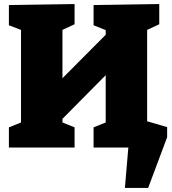

<svg xmlns="http://www.w3.org/2000/svg" viewBox="-20 -730 853 950"><path d="M708 -582V-130L807 -101V-51L713 200H598L615 0H443V-100L503 -124V-358L289 -142V-124L349 -100V0H24V-100L84 -124V-582L24 -605V-705L349 -710V-610L289 -582V-343L503 -558V-581L443 -605V-705L768 -710V-610Z"/></svg>

Font: Bitter Pro Black
Style: Regular
Weight: 900
Designer: Sol Matas, and Bitter project Authors
Foundry: Sol Matas
Version: Version 1.010